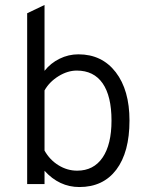

<svg xmlns="http://www.w3.org/2000/svg" viewBox="-20 -742 600 774"><path d="M300 12Q219 12 159.5 -53.5V0H89.5V-688.5L159.5 -722V-456.5Q184 -487.5 220 -505.2Q256 -523 296 -523Q391 -523 446.5 -451Q502 -379 502 -256Q502 -128.5 449 -58.2Q396 12 300 12ZM291 -54Q357.5 -54 393.5 -106.8Q429.5 -159.5 429.5 -256Q429.5 -354.5 393.8 -406Q358 -457.5 289.5 -457.5Q252.5 -457.5 215.8 -434.8Q179 -412 159.5 -377.5V-135Q180.5 -97.5 215.8 -75.8Q251 -54 291 -54Z"/></svg>

Font: Overpass Light
Style: Regular
Weight: 300
Designer: Delve Withrington, Dave Bailey, Thomas Jockin
Foundry: Delve Fonts LLC
Version: Version 4.000; ttfautohint (v1.8.3)